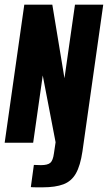

<svg xmlns="http://www.w3.org/2000/svg" viewBox="-22 -611 462 822"><path d="M161 191Q153 191 135.5 191Q118 191 110 190L123 95L153 96Q182 96 193.5 86Q205 76 209 45L216 -2L161 -288L120 0H-2L82 -591H202L254 -276L299 -591H420L331 37Q322 98 303 131.5Q284 165 249.5 178Q215 191 161 191Z"/></svg>

Font: Alumni Sans ExtraBold
Style: Italic
Weight: 800
Italic angle: -8°
Designer: Robert E. Leuschke
Foundry: Robert E. Leuschke
Version: Version 1.016